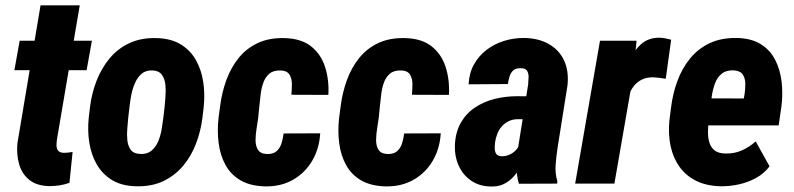

<svg xmlns="http://www.w3.org/2000/svg" viewBox="-20 -679 2937 710"><path d="M319.8 -528.3 300.3 -419.4H33.2L52.7 -528.3ZM129.9 -659.2H274.9L190.9 -165.5Q189 -152.8 189 -141.4Q189 -129.9 194.6 -122.3Q200.2 -114.7 215.8 -113.8Q224.1 -113.8 232.4 -114.7Q240.7 -115.7 248.5 -117.2L236.8 -2.9Q219.2 3.4 200.7 6.3Q182.1 9.3 162.6 9.3Q116.2 8.3 88.9 -13.4Q61.5 -35.2 51 -71Q40.5 -106.9 44.4 -149.4Z M308.1 -243.2 313 -284.2Q319.3 -335 337.4 -381.1Q355.5 -427.2 385.5 -463.4Q415.5 -499.5 458.5 -519.5Q501.5 -539.6 557.6 -538.1Q611.3 -537.1 647.5 -515.4Q683.6 -493.7 704.1 -457.5Q724.6 -421.4 731.4 -376.7Q738.3 -332 733.4 -284.7L728.5 -242.7Q722.2 -192.9 704.3 -146.5Q686.5 -100.1 656 -64.5Q625.5 -28.8 583 -8.8Q540.5 11.2 484.4 9.8Q430.7 8.8 394.8 -12.9Q358.9 -34.7 338.1 -70.6Q317.4 -106.4 310.3 -151.1Q303.2 -195.8 308.1 -243.2ZM459 -284.7 454.1 -242.7Q453.1 -227.5 450.9 -205.8Q448.7 -184.1 450.7 -162.4Q452.6 -140.6 463.1 -125.7Q473.6 -110.8 496.6 -109.9Q522.9 -107.9 539.3 -121.1Q555.7 -134.3 564.7 -155.5Q573.7 -176.8 577.6 -200.2Q581.5 -223.6 584 -243.7L588.9 -285.6Q589.8 -299.8 591.8 -321.8Q593.8 -343.8 591.6 -365.2Q589.4 -386.7 579.1 -401.9Q568.8 -417 545.4 -418.5Q520 -419.9 504.2 -406.5Q488.3 -393.1 479 -371.6Q469.7 -350.1 465.3 -326.9Q460.9 -303.7 459 -284.7Z M967.3 -109.4Q990.2 -108.9 1002.7 -119.9Q1015.1 -130.9 1020.8 -148.4Q1026.4 -166 1028.8 -185.5L1164.1 -186Q1160.6 -128.9 1134.3 -84.2Q1107.9 -39.6 1063.5 -14.2Q1019 11.2 960.4 10.3Q905.3 8.8 869.4 -12.2Q833.5 -33.2 814 -68.8Q794.4 -104.5 788.6 -149.2Q782.7 -193.8 788.1 -242.2L793.9 -286.1Q800.3 -336.9 817.1 -383.1Q834 -429.2 862.5 -464.6Q891.1 -500 933.1 -519.8Q975.1 -539.6 1032.2 -538.1Q1093.8 -536.6 1130.4 -507.6Q1167 -478.5 1182.1 -431.4Q1197.3 -384.3 1194.3 -328.1L1057.6 -328.6Q1059.1 -347.2 1059.3 -367.4Q1059.6 -387.7 1050.8 -402.6Q1042 -417.5 1018.1 -418.5Q991.2 -419.4 976.1 -406.5Q960.9 -393.6 953.6 -372.8Q946.3 -352.1 943.8 -328.9Q941.4 -305.7 939 -286.1L934.6 -241.7Q932.6 -227.1 929 -205.1Q925.3 -183.1 925 -161.6Q924.8 -140.1 933.8 -125.2Q942.9 -110.4 967.3 -109.4Z M1413.1 -109.4Q1436 -108.9 1448.5 -119.9Q1460.9 -130.9 1466.6 -148.4Q1472.2 -166 1474.6 -185.5L1609.9 -186Q1606.4 -128.9 1580.1 -84.2Q1553.7 -39.6 1509.3 -14.2Q1464.8 11.2 1406.2 10.3Q1351.1 8.8 1315.2 -12.2Q1279.3 -33.2 1259.8 -68.8Q1240.2 -104.5 1234.4 -149.2Q1228.5 -193.8 1233.9 -242.2L1239.7 -286.1Q1246.1 -336.9 1262.9 -383.1Q1279.8 -429.2 1308.3 -464.6Q1336.9 -500 1378.9 -519.8Q1420.9 -539.6 1478 -538.1Q1539.6 -536.6 1576.2 -507.6Q1612.8 -478.5 1627.9 -431.4Q1643.1 -384.3 1640.1 -328.1L1503.4 -328.6Q1504.9 -347.2 1505.1 -367.4Q1505.4 -387.7 1496.6 -402.6Q1487.8 -417.5 1463.9 -418.5Q1437 -419.4 1421.9 -406.5Q1406.7 -393.6 1399.4 -372.8Q1392.1 -352.1 1389.6 -328.9Q1387.2 -305.7 1384.8 -286.1L1380.4 -241.7Q1378.4 -227.1 1374.8 -205.1Q1371.1 -183.1 1370.8 -161.6Q1370.6 -140.1 1379.6 -125.2Q1388.7 -110.4 1413.1 -109.4Z M1895 -127.4 1933.1 -366.7Q1934.1 -379.9 1934.6 -393.6Q1935.1 -407.2 1929.2 -417Q1923.3 -426.8 1905.8 -426.8Q1887.2 -427.2 1877.9 -418.7Q1868.7 -410.2 1864.5 -396.5Q1860.4 -382.8 1857.9 -368.2L1712.9 -367.2Q1714.8 -408.7 1732.7 -440.7Q1750.5 -472.7 1779.3 -494.6Q1808.1 -516.6 1844.2 -527.8Q1880.4 -539.1 1919.4 -538.6Q1971.7 -537.6 2009.5 -516.1Q2047.4 -494.6 2065.7 -455.8Q2084 -417 2078.6 -363.8L2041.5 -130.4Q2037.1 -101.1 2034.7 -69.6Q2032.2 -38.1 2041 -9.3L2040.5 0L1898.9 0.5Q1889.6 -30.3 1890.1 -63Q1890.6 -95.7 1895 -127.4ZM1946.3 -322.8 1932.1 -237.8 1893.6 -238.3Q1875 -237.8 1860.6 -230.7Q1846.2 -223.6 1835.7 -211.7Q1825.2 -199.7 1819.1 -184.3Q1813 -168.9 1810.5 -151.4Q1809.1 -139.6 1809.6 -128.2Q1810.1 -116.7 1815.7 -109.1Q1821.3 -101.6 1836.4 -101.1Q1852.1 -101.1 1866.5 -108.2Q1880.9 -115.2 1890.6 -127Q1900.4 -138.7 1902.3 -154.8L1919.4 -94.2Q1910.6 -73.7 1899.9 -54.7Q1889.2 -35.6 1874.5 -21Q1859.9 -6.3 1841.1 2.4Q1822.3 11.2 1795.9 10.7Q1752.9 10.3 1722.2 -11Q1691.4 -32.2 1676 -66.9Q1660.6 -101.6 1662.1 -143.1Q1664.6 -190.9 1684.1 -225.1Q1703.6 -259.3 1735.8 -281Q1768.1 -302.7 1808.3 -313Q1848.6 -323.2 1892.1 -323.2Z M2320.8 -396 2252 0H2106.9L2198.7 -528.3H2334ZM2461.9 -532.2 2441.9 -387.7Q2430.7 -389.6 2419.2 -391.1Q2407.7 -392.6 2396.5 -393.1Q2372.1 -393.6 2354.2 -385Q2336.4 -376.5 2324.2 -361.1Q2312 -345.7 2304.7 -326.2Q2297.4 -306.6 2293.5 -284.7L2269.5 -299.8Q2273.4 -330.6 2281.7 -371.3Q2290 -412.1 2306.2 -450.9Q2322.3 -489.7 2349.4 -514.6Q2376.5 -539.6 2418.9 -539.6Q2430.2 -539.1 2440.4 -537.1Q2450.7 -535.2 2461.9 -532.2Z M2646 9.8Q2593.3 8.8 2554.9 -10Q2516.6 -28.8 2492.9 -62Q2469.2 -95.2 2460 -138.2Q2450.7 -181.2 2455.1 -231L2461.4 -280.8Q2467.8 -333 2485.1 -379.9Q2502.4 -426.8 2532.2 -463.1Q2562 -499.5 2604.7 -519.5Q2647.5 -539.6 2706.1 -538.6Q2759.8 -537.1 2794.2 -515.1Q2828.6 -493.2 2846.9 -457Q2865.2 -420.9 2870.4 -376.2Q2875.5 -331.5 2869.6 -285.2L2859.4 -215.3H2508.8L2526.4 -315.4L2730.5 -314.9L2733.4 -331.1Q2736.3 -350.1 2736.1 -369.9Q2735.8 -389.6 2726.8 -403.3Q2717.8 -417 2693.4 -418.9Q2665.5 -419.9 2649.2 -406.7Q2632.8 -393.6 2624.5 -371.8Q2616.2 -350.1 2612.5 -325.9Q2608.9 -301.8 2606.4 -280.8L2600.6 -230.5Q2598.1 -209.5 2598.1 -189Q2598.1 -168.5 2603.5 -151.1Q2608.9 -133.8 2622.6 -122.8Q2636.2 -111.8 2662.6 -111.3Q2694.8 -110.4 2722.9 -122.6Q2751 -134.8 2774.4 -156.2L2825.7 -64Q2805.7 -37.1 2775.6 -20.8Q2745.6 -4.4 2711.7 2.9Q2677.7 10.3 2646 9.8Z"/></svg>

Font: Roboto Condensed ExtraBold
Style: Italic
Weight: 800
Italic angle: -12°
Designer: Christian Robertson
Foundry: Google
Version: Version 3.008; 2023